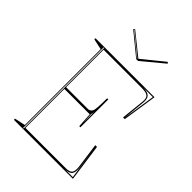

<svg xmlns="http://www.w3.org/2000/svg" viewBox="-256 -1049 1178 1178"><g transform="rotate(45 333.5 -459.5)"><path d="M80 0V-10L150 -25V-683L80 -698V-708H592L558 -484H543L559 -635Q563 -668 549.5 -680.5Q536 -693 498 -693H165V-368H354Q363 -368 370.5 -372.5Q378 -377 382 -385Q387 -393 389 -421Q391 -449 391 -498H401V-256H391L385 -353H165V-15H515Q549 -15 559.5 -30Q570 -45 565 -83L543 -243H558L592 0ZM155 -5H160V-703H155ZM390 -360 394 -288V-388Q394 -384 393.5 -379Q393 -374 392.5 -369.5Q392 -365 390 -360ZM515 -7H584L551 -236L572 -84Q578 -43 565.5 -25Q553 -7 515 -7ZM552 -491 584 -701H498Q539 -701 554.5 -686Q570 -671 566 -634ZM496 -919 504 -911 363 -794H347L204 -911L213 -919L355 -805ZM212 -911 347 -800H351L350 -801L214 -913Z"/></g></svg>

Font: Kalnia Glaze Thin
Style: Regular
Weight: 100
Designer: Frida Medrano
Foundry: Frida Medrano
Version: Version 1.110